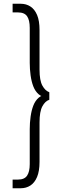

<svg xmlns="http://www.w3.org/2000/svg" viewBox="-20 -800 339 1020"><path d="M138 72Q138 112 124 133Q110 154 76 154H47V200H91Q119 200 141.5 185.5Q164 171 177 140Q190 109 190 60V-150Q190 -207 205 -235Q220 -263 242 -270V-310Q220 -318 205 -345.5Q190 -373 190 -430V-640Q190 -690 177 -720.5Q164 -751 141.5 -765.5Q119 -780 91 -780H47V-734H76Q110 -734 124 -713.5Q138 -693 138 -652V-466Q138 -433 142.5 -400Q147 -367 157 -341Q167 -315 185.5 -299Q204 -283 233 -283V-297Q204 -297 185.5 -281Q167 -265 157 -239Q147 -213 142.5 -180Q138 -147 138 -114Z"/></svg>

Font: Jost Light
Style: Regular
Weight: 300
Version: Version 3.710